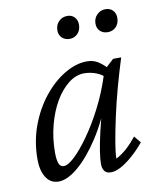

<svg xmlns="http://www.w3.org/2000/svg" viewBox="-73 -666 602 732"><g transform="rotate(-10 228.0 -300.0)"><path d="M95.7 7.8Q64.5 7.8 47.4 -19Q30.3 -45.9 30.3 -88.9Q30.3 -158.2 52.7 -218.8Q75.2 -279.3 112.3 -325.7Q149.4 -372.1 193.8 -398.4Q238.3 -424.8 280.3 -424.8Q305.7 -424.8 324.2 -412.6Q342.8 -400.4 362.3 -378.9L346.7 -347.7Q330.1 -365.2 307.6 -373.5Q285.2 -381.8 261.7 -381.8Q230.5 -381.8 201.2 -358.9Q171.9 -335.9 149.4 -297.4Q127 -258.8 113.8 -208.5Q100.6 -158.2 100.6 -103.5Q100.6 -76.2 106 -61.5Q111.3 -46.9 125 -46.9Q141.6 -46.9 167.5 -71.3Q193.4 -95.7 224.1 -138.7Q254.9 -181.6 284.2 -238.3Q313.5 -294.9 335 -361.3L343.8 -382.8L380.9 -417H412.1Q394.5 -361.3 378.9 -304.2Q363.3 -247.1 352.1 -194.8Q340.8 -142.6 334 -102.5Q327.1 -62.5 327.1 -40Q349.6 -51.8 369.1 -69.3Q388.7 -86.9 408.2 -111.3L429.7 -85Q405.3 -55.7 381.3 -35.2Q357.4 -14.6 336.4 -3.4Q315.4 7.8 297.9 7.8Q281.2 7.8 273.4 -2.4Q265.6 -12.7 265.6 -30.3Q265.6 -47.9 270 -77.6Q274.4 -107.4 285.6 -155.8Q296.9 -204.1 317.4 -277.3H328.1Q297.9 -192.4 256.3 -128.4Q214.8 -64.5 172.4 -28.3Q129.9 7.8 95.7 7.8ZM231.4 -520.5Q213.9 -520.5 202.1 -531.2Q190.4 -542 190.4 -560.5Q190.4 -581.1 203.6 -594.7Q216.8 -608.4 237.3 -608.4Q253.9 -608.4 264.6 -597.2Q275.4 -585.9 275.4 -568.4Q275.4 -546.9 262.7 -533.7Q250 -520.5 231.4 -520.5ZM378.9 -520.5Q361.3 -520.5 349.6 -531.2Q337.9 -542 337.9 -560.5Q337.9 -581.1 351.6 -594.7Q365.2 -608.4 384.8 -608.4Q402.3 -608.4 413.1 -597.2Q423.8 -585.9 423.8 -568.4Q423.8 -546.9 411.1 -533.7Q398.4 -520.5 378.9 -520.5Z"/></g></svg>

Font: Crimson Pro Light
Style: Italic
Weight: 300
Italic angle: -12°
Designer: Jacques Le Bailly
Foundry: Baron von Fonthausen
Version: Version 1.003